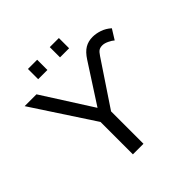

<svg xmlns="http://www.w3.org/2000/svg" viewBox="-211 -1016 1194 1194"><g transform="rotate(-45 386.0 -418.5)"><path d="M631 -694Q661 -694 693.5 -683Q726 -672 754 -647L713 -581Q701 -592 678 -603Q655 -614 637 -614Q619 -614 607 -607Q595 -600 580 -577L385 -285V0H292V-285L28 -688H132L341 -360L507 -617Q534 -659 563.5 -676.5Q593 -694 631 -694ZM398 -747V-837H478V-747ZM206 -747V-837H287V-747Z"/></g></svg>

Font: Libra Sans
Style: Regular
Weight: 400
Foundry: Context Ltd
Version: Version 1.000; ttfautohint (v1.3)